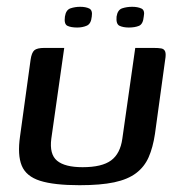

<svg xmlns="http://www.w3.org/2000/svg" viewBox="-20 -540 531 565"><path d="M169 -399 131 -132Q125 -86 148 -67Q171 -48 223 -48Q280 -48 307 -68Q334 -88 340 -132L378 -399Q379 -399 386.5 -399Q394 -399 403 -399Q412 -399 420 -399Q428 -399 431 -399Q446 -399 454.5 -397.5Q463 -396 466 -388.5Q469 -381 466 -364L436 -146Q430 -106 417.5 -77.5Q405 -49 380.5 -30.5Q356 -12 316 -3.5Q276 5 214 5Q139 5 98 -8Q57 -21 44 -52.5Q31 -84 39 -139L70 -364Q73 -385 81 -392Q89 -399 111 -399Q126 -399 140 -399Q154 -399 169 -399ZM359 -459Q343 -459 332 -464Q321 -469 323 -491Q326 -511 339.5 -515.5Q353 -520 369 -520Q385 -520 396 -515Q407 -510 403 -491Q401 -469 389 -464Q377 -459 359 -459ZM207 -459Q189 -459 178.5 -464Q168 -469 171 -491Q174 -511 187.5 -515.5Q201 -520 216 -520Q232 -520 242.5 -515Q253 -510 250 -491Q248 -470 235.5 -464.5Q223 -459 207 -459Z"/></svg>

Font: Genos Medium
Style: Italic
Weight: 500
Italic angle: -8°
Designer: Robert E. Leuschke
Foundry: Robert E. Leuschke
Version: Version 1.010